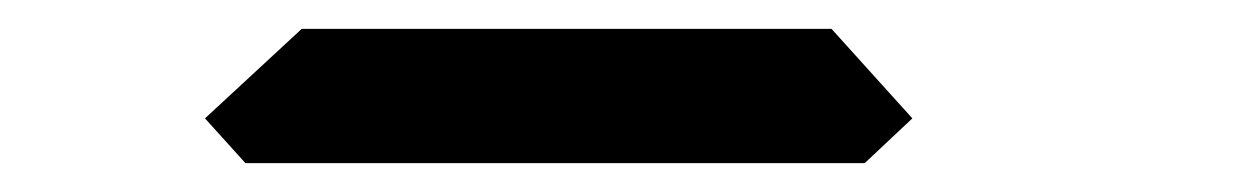

<svg xmlns="http://www.w3.org/2000/svg" viewBox="-20 -113 856 133"><path d="M612 -31 579 0H150L122 -31L189 -93H191H326H419H554H556Z"/></svg>

Font: DSEG14 Classic Mini
Style: Italic
Weight: 400
Italic angle: -5°
Designer: Keshikan(Twitter:@keshinomi_88pro)
Version: Version 0.46